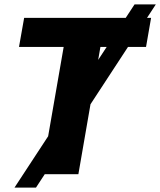

<svg xmlns="http://www.w3.org/2000/svg" viewBox="-20 -792 728 873"><path d="M688.5 -772 143.6 61H45.9L591.8 -772ZM459.5 -710.9 336.4 0H168.9L292.5 -710.9ZM667 -710.9 644 -578.6H66.4L89.8 -710.9Z"/></svg>

Font: Roboto Black
Style: Italic
Weight: 900
Italic angle: -12°
Designer: Christian Robertson
Foundry: Google
Version: Version 3.0; 2020